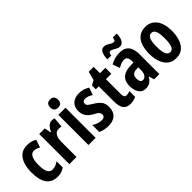

<svg xmlns="http://www.w3.org/2000/svg" viewBox="84 -1608 2464 2464"><g transform="rotate(-45 1316.5 -376.0)"><path d="M241 10Q138 10 87 -59Q36 -128 36 -271Q36 -354 58 -418.5Q80 -483 126 -520Q172 -557 243 -557Q284 -557 316.5 -548Q349 -539 377 -521L341 -417Q296 -444 253 -444Q213 -444 190.5 -400Q168 -356 168 -271Q168 -102 255 -102Q311 -102 366 -142V-31Q340 -10 307.5 0Q275 10 241 10Z M693 -557Q713 -557 738 -550L726 -411Q708 -418 680 -418Q634 -418 610 -380.5Q586 -343 586 -279V0H456V-547H556L575 -457H581Q597 -496 625.5 -526.5Q654 -557 693 -557Z M868 -762Q939 -762 939 -687Q939 -614 868 -614Q797 -614 797 -687Q797 -762 868 -762ZM933 -547V0H803V-547Z M1337 -160Q1337 -77 1291 -33.5Q1245 10 1162 10Q1081 10 1019 -21V-147Q1045 -129 1080 -116Q1115 -103 1150 -103Q1207 -103 1207 -153Q1207 -173 1192.5 -190.5Q1178 -208 1125 -235Q1074 -263 1046 -303Q1018 -343 1018 -402Q1018 -474 1063 -515.5Q1108 -557 1186 -557Q1226 -557 1261.5 -546Q1297 -535 1331 -514L1295 -414Q1272 -430 1246 -440.5Q1220 -451 1193 -451Q1144 -451 1144 -408Q1144 -394 1150 -383.5Q1156 -373 1173 -361Q1190 -349 1224 -328Q1274 -299 1305.5 -261Q1337 -223 1337 -160Z M1603 -104Q1631 -104 1664 -119V-15Q1619 10 1562 10Q1492 10 1460.5 -32.5Q1429 -75 1429 -163V-439H1375V-509L1439 -543L1470 -662H1559V-547H1657V-439H1559V-168Q1559 -136 1569 -120Q1579 -104 1603 -104Z M1927 -557Q2007 -557 2048.5 -508Q2090 -459 2090 -362V0H1995L1974 -73H1971Q1946 -31 1915.5 -10.5Q1885 10 1837 10Q1792 10 1764 -14.5Q1736 -39 1723 -78Q1710 -117 1710 -161Q1710 -247 1757 -290.5Q1804 -334 1892 -338L1960 -341V-363Q1960 -452 1900 -452Q1852 -452 1788 -414L1752 -511Q1827 -557 1927 -557ZM1923 -252Q1841 -248 1841 -167Q1841 -94 1890 -94Q1921 -94 1940.5 -124Q1960 -154 1960 -204V-254ZM2071 -755Q2070 -682 2045.5 -644Q2021 -606 1986 -606Q1962 -606 1937 -618.5Q1912 -631 1890 -644Q1868 -657 1852 -657Q1842 -657 1833 -644.5Q1824 -632 1822 -605H1751Q1752 -636 1758.5 -670.5Q1765 -705 1783 -729.5Q1801 -754 1836 -754Q1862 -754 1885 -741Q1908 -728 1929 -715.5Q1950 -703 1971 -703Q1984 -703 1990 -716.5Q1996 -730 2000 -755Z M2597 -275Q2597 -199 2576.5 -134Q2556 -69 2510 -29.5Q2464 10 2388 10Q2317 10 2271 -29Q2225 -68 2203 -133Q2181 -198 2181 -275Q2181 -358 2202.5 -421.5Q2224 -485 2270.5 -521Q2317 -557 2390 -557Q2485 -557 2541 -484.5Q2597 -412 2597 -275ZM2313 -273Q2313 -188 2331 -144Q2349 -100 2389 -100Q2430 -100 2447 -143.5Q2464 -187 2464 -275Q2464 -361 2447 -404Q2430 -447 2389 -447Q2349 -447 2331 -404.5Q2313 -362 2313 -273Z"/></g></svg>

Font: Noto Sans Thai ExtCond
Style: Bold
Weight: 700
Width: 2
Designer: Monotype Design Team
Foundry: Monotype Imaging Inc.
Version: Version 2.002; ttfautohint (v1.8.4.7-5d5b)